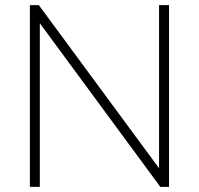

<svg xmlns="http://www.w3.org/2000/svg" viewBox="-20 -732 779 752"><path d="M603 -712H642V0H608L136 -641V0H97V-712H132L603 -73Z"/></svg>

Font: MuliDisplayVN ExtraLight
Style: Regular
Weight: 200
Designer: Vernon Adams
Foundry: Vernon Adams
Version: Version 2.100